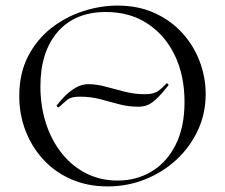

<svg xmlns="http://www.w3.org/2000/svg" viewBox="-20 -656 806 688"><path d="M500 -318.4Q531.8 -318.4 547.9 -330.7Q564 -343 576.2 -356.6Q578.2 -358.6 581.7 -355.5Q585.2 -352.4 583.2 -349.6Q558.8 -319 541.5 -302.5Q524.2 -286 509.2 -279.8Q494.2 -273.6 476.2 -273.6Q439.4 -273.6 406 -282.6Q372.6 -291.6 339.1 -300.6Q305.6 -309.6 265.6 -309.6Q235.2 -309.6 222.1 -299Q209 -288.4 190.4 -271.4Q189.2 -270.4 185.7 -273Q182.2 -275.6 183.2 -278.4Q194.4 -292.8 211.3 -310.4Q228.2 -328 250.2 -341.2Q272.2 -354.4 297.2 -354.4Q326.2 -354.4 358.7 -345.4Q391.2 -336.4 427.1 -327.4Q463 -318.4 500 -318.4ZM366 12Q294 12 235.5 -13.5Q177 -39 135.5 -84Q94 -129 71.5 -187.5Q49 -246 49 -312Q49 -393 80.5 -454Q112 -515 164 -555.5Q216 -596 278 -616Q340 -636 401 -636Q475 -636 533.5 -609.5Q592 -583 633 -538Q674 -493 695.5 -436Q717 -379 717 -319Q717 -249 689 -189Q661 -129 612.5 -84Q564 -39 500.5 -13.5Q437 12 366 12ZM401.4 -9Q468.6 -9 523 -41.4Q577.4 -73.8 609.3 -137Q641.2 -200.2 641.2 -290.8Q641.2 -385.2 606.4 -457.6Q571.6 -530 508.4 -571.5Q445.2 -613 359.4 -613Q248.4 -613 186.6 -541.6Q124.8 -470.2 124.8 -346.6Q124.8 -276 144.6 -214.5Q164.4 -153 201.3 -106.7Q238.2 -60.4 288.9 -34.7Q339.6 -9 401.4 -9Z"/></svg>

Font: Cormorant Light
Style: Regular
Weight: 300
Designer: Christian Thalmann (Catharsis Fonts)
Foundry: Catharsis Fonts
Version: Version 4.000